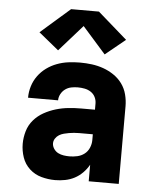

<svg xmlns="http://www.w3.org/2000/svg" viewBox="-55 -824 710 879"><g transform="rotate(5 300.0 -385.0)"><path d="M231 8Q199 8 168 -0.5Q137 -9 113.5 -30.5Q90 -52 79.5 -82.5Q69 -113 69 -145Q69 -174 77.5 -203Q86 -232 105.5 -254.5Q125 -277 151 -291.5Q177 -306 205.5 -314.5Q234 -323 263.5 -326Q293 -329 322 -329H385V-357Q385 -373 378 -387Q371 -401 358 -409.5Q345 -418 329.5 -421Q314 -424 298 -424Q283 -424 268 -421Q253 -418 240.5 -409Q228 -400 220.5 -386Q213 -372 213 -357H75Q75 -384 83 -410Q91 -436 107 -458Q123 -480 145 -496Q167 -512 192.5 -521.5Q218 -531 244.5 -534.5Q271 -538 298 -538Q326 -538 353 -534.5Q380 -531 405.5 -522Q431 -513 454 -497.5Q477 -482 493 -460Q509 -438 516 -411Q523 -384 523 -357V0H385V-76Q373 -55 356.5 -38.5Q340 -22 320 -11.5Q300 -1 277 3.5Q254 8 231 8ZM287 -106Q305 -106 323 -110Q341 -114 355.5 -125Q370 -136 377.5 -153.5Q385 -171 385 -189V-216H322Q310 -216 298.5 -215Q287 -214 275.5 -212Q264 -210 252.5 -207Q241 -204 231 -198Q221 -192 214 -181.5Q207 -171 207 -159Q207 -146 215 -134Q223 -122 235 -116Q247 -110 260.5 -108Q274 -106 287 -106ZM193 -585 101 -660 236 -778H364L499 -660L407 -585L300 -706Z"/></g></svg>

Font: Iosevka Curly Heavy Extended
Style: Regular
Weight: 900
Width: 7
Monospace: yes
Designer: Belleve Invis
Foundry: Belleve Invis
Version: Version 11.1.0; ttfautohint (v1.8.3)